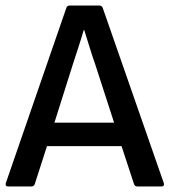

<svg xmlns="http://www.w3.org/2000/svg" viewBox="-21 -675 613 695"><path d="M9 0Q-3 0 0 -12L219 -646Q222 -655 231 -655H338Q348 -655 351 -646L572 -12Q575 0 563 0H477Q467 0 464 -9L419 -146H149L105 -9Q102 0 92 0ZM243 -443 176 -231H392L324 -441Q313 -472 303.5 -503.5Q294 -535 284 -566H282Q273 -535 263 -504.5Q253 -474 243 -443Z"/></svg>

Font: Sofia Sans SemiBold
Style: Regular
Weight: 600
Designer: Botio Nikoltchev, Ani Petrova
Foundry: lettersoup
Version: Version 4.101; ttfautohint (v1.8.4.7-5d5b)